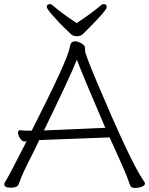

<svg xmlns="http://www.w3.org/2000/svg" viewBox="-20 -912 730 939"><path d="M355 -799Q425 -845 475 -887Q480 -892 487 -892Q502 -892 502 -877Q502 -862 413 -773L385 -745Q374 -735 355.5 -735Q337 -735 326 -746Q315 -757 295.5 -775.5Q276 -794 242.5 -831Q209 -868 209 -878Q209 -892 224 -892Q231 -892 236 -887Q286 -844 355 -799ZM135 -273Q311 -619 321 -680Q324 -699 331 -704.5Q338 -710 349 -710Q360 -710 378 -700Q396 -690 396 -676V-663Q396 -649 450 -520Q617 -124 678 -35Q689 -19 689 -15Q689 -5 674.5 1Q660 7 640.5 7Q621 7 617 -4Q601 -51 583 -91Q565 -131 549 -167Q533 -203 516 -240L172 -227Q156 -193 140 -161Q91 -67 71 -11Q65 6 33 6Q1 6 1 -10Q1 -17 5 -22.5Q9 -28 13.5 -36Q18 -44 28 -62.5Q38 -81 57 -118Q76 -155 110 -221L100 -220H99Q88 -220 78 -235.5Q68 -251 68 -263Q68 -275 78 -275H80Q98 -273 117 -273ZM495 -287Q384 -545 356 -620Q322 -535 195 -274Z"/></svg>

Font: LXGW WenKai Lite Light
Style: Regular
Weight: 300
Designer: LXGW / Fontworks Inc.
Foundry: LXGW / Fontworks Inc.
Version: Version 1.511; March 25, 2025